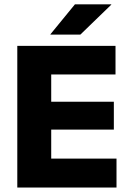

<svg xmlns="http://www.w3.org/2000/svg" viewBox="-20 -846 586 866"><path d="M58 0V-639H211V0ZM103.5 0V-130.5H505.5V0ZM147.5 -261.5V-387H493.5V-261.5ZM103 -510V-639H501V-510ZM318 -826.5H482V-825L342.5 -690H207.5V-691.5Z"/></svg>

Font: Anek Bangla
Style: Bold
Weight: 700
Designer: Sulekha Rajkumar (Bangla), Yesha Goshar (Latin)
Foundry: Ek Type
Version: Version 1.003